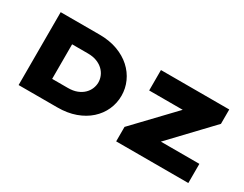

<svg xmlns="http://www.w3.org/2000/svg" viewBox="-77 -1149 2027 1597"><g transform="rotate(30 936.5 -350.0)"><path d="M147 0V-700H519Q616 -700 692.5 -672Q769 -644 822.5 -595.5Q876 -547 904.5 -483.5Q933 -420 933 -350Q933 -279 904.5 -215.5Q876 -152 822 -103.5Q768 -55 691.5 -27.5Q615 0 519 0ZM363 -133 326 -184H514Q564 -184 601 -198.5Q638 -213 662.5 -237Q687 -261 699 -290.5Q711 -320 711 -350Q711 -380 699 -409.5Q687 -439 662.5 -463Q638 -487 601 -501.5Q564 -516 514 -516H323L363 -565ZM1084 0V-139L1536 -613L1647 -504H1110V-700H1766V-562L1315 -87L1204 -184H1777V0Z"/></g></svg>

Font: Lexend Tera Black
Style: Regular
Weight: 900
Version: Version 1.007